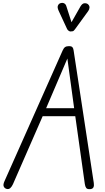

<svg xmlns="http://www.w3.org/2000/svg" viewBox="-20 -1328 735 1348"><path d="M27 -1.5Q12 -5.5 6.2 -18.8Q0.5 -32 11.5 -56L420 -974Q427.5 -991 437.2 -997.5Q447 -1004 464 -1004Q482.5 -1004 488.8 -996.2Q495 -988.5 497 -973L638.5 -43.5Q641.5 -24.5 636 -13Q630.5 -1.5 613 0Q592.5 1.5 585.2 -8.5Q578 -18.5 575.5 -36.5L508.5 -512H279.5L71 -35Q63 -17.5 52.5 -7.8Q42 2 27 -1.5ZM304 -568.5H500.5L475.5 -752L453 -917L382.5 -752ZM474 -1107Q469.5 -1107 462.2 -1111.8Q455 -1116.5 451 -1124.5L391.5 -1253Q381 -1276 386.8 -1289Q392.5 -1302 404 -1305.5Q419 -1310.5 430.5 -1304.5Q442 -1298.5 446 -1284L482 -1172L545 -1283Q558 -1304.5 573 -1305.2Q588 -1306 597.5 -1298.5Q609 -1288 608.5 -1275.2Q608 -1262.5 599.5 -1250.5L506.5 -1122.5Q498 -1110 489.8 -1108.5Q481.5 -1107 474 -1107Z"/></svg>

Font: Edu NSW ACT Cursive
Style: Regular
Weight: 400
Designer: Tina and Corey Anderson, Eben Sorkin, Mirko Velimirovic
Foundry: Sorkin Type Co.
Version: Version 2.000